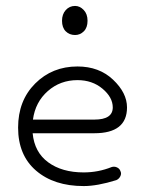

<svg xmlns="http://www.w3.org/2000/svg" viewBox="-20 -620 506 647"><path d="M262 7Q162 7 101.5 -45Q41 -97 41 -190Q41 -281 98.5 -338.5Q156 -396 241 -396Q314 -396 361 -351.5Q408 -307 408 -258Q408 -171 298 -171H90Q96 -107 142.5 -73Q189 -39 262 -39Q311 -39 356 -57Q365 -60 374 -56Q383 -52 386 -43Q390 -35 385.5 -26Q381 -17 372 -13Q308 7 262 7ZM241 -350Q183 -350 141 -313Q99 -276 91 -217H298Q360 -217 360 -258Q360 -292 325.5 -321Q291 -350 241 -350ZM233 -502Q214 -502 201.5 -514.5Q189 -527 189 -550Q189 -572 201.5 -586Q214 -600 233 -600Q249 -600 262 -586.5Q275 -573 275 -550Q275 -527 262.5 -514.5Q250 -502 233 -502Z"/></svg>

Font: Hoogli
Style: Regular
Weight: 400
Designer: Anand Singh Naorem
Foundry: Brand New Type
Version: Version 1.00 b007